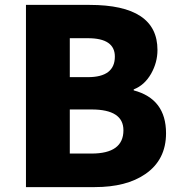

<svg xmlns="http://www.w3.org/2000/svg" viewBox="-20 -764 735 784"><path d="M86 -744H346Q623 -744 623 -560Q623 -509 597 -463Q570 -416 526 -399V-395Q658 -360 658 -220Q658 -111 573 -53Q496 0 367 0H86ZM339 -449Q449 -449 449 -533Q449 -608 339 -608H265V-449ZM354 -137Q484 -137 484 -232Q484 -317 354 -317H265V-137Z"/></svg>

Font: KaiGen Gothic SC Heavy
Style: Bold
Weight: 900
Designer: Ryoko NISHIZUKA Ë•øÂ°öÊ∂ºÂ≠ê (kana & ideographs); Paul D. Hunt (Latin, Greek & Cyrillic); Wenlong ZHANG Âº†ÊñáÈæô (bopom
Version: Version 1.001 October 10, 2014